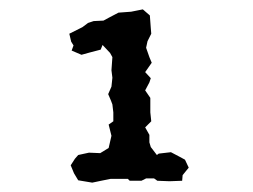

<svg xmlns="http://www.w3.org/2000/svg" viewBox="-20 -697 540 410"><path d="M177 -307 147 -312 138 -327 131 -344 140 -358 147 -366 170 -371 194 -370 212 -381 218 -407 212 -431 222 -438V-457L220 -474L217 -482L211 -496L218 -512L220 -531L218 -547L220 -575L215 -584L199 -601L195 -591L172 -585L154 -580L133 -589L137 -600L132 -608L128 -625L156 -639L168 -648L180 -652L201 -653L212 -659L233 -670L260 -672L285 -677L300 -664L302 -637L303 -625L295 -609L292 -595L299 -575L304 -563L290 -543L302 -530L299 -521L290 -504L301 -488V-457L303 -438L290 -425L299 -409V-393L302 -383L315 -366L319 -369L345 -372L364 -362L375 -356L383 -339L370 -323L369 -311L342 -310L316 -311L309 -316H292L282 -311H257L253 -315H216L196 -311Z"/></svg>

Font: Winky Rough
Style: Regular
Weight: 400
Designer: Simon Atzbach
Foundry: typofactur
Version: Version 1.206